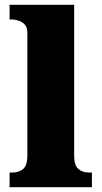

<svg xmlns="http://www.w3.org/2000/svg" viewBox="-20 -780 423 800"><path d="M20 0V-61H31Q59 -61 76.5 -76Q94 -91 94 -131V-643Q94 -668 81.5 -679.5Q69 -691 54 -695Q39 -699 31 -699H20V-760H289V-131Q289 -91 306.5 -76Q324 -61 352 -61H363V0Z"/></svg>

Font: Noto Serif Sinhala Black
Style: Regular
Weight: 900
Designer: Jelle Bosma - Monotype Design Team
Foundry: Monotype Imaging Inc.
Version: Version 2.007; ttfautohint (v1.8.4.7-5d5b)